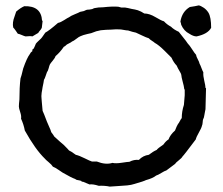

<svg xmlns="http://www.w3.org/2000/svg" viewBox="-20 -690 827 712"><path d="M652 -598Q652 -599 651 -603.5Q650 -608 649 -610Q655 -647 684 -664Q691 -665 702.5 -667Q714 -669 717 -670Q724 -669 736 -661Q746 -654 753 -643Q763 -626 763 -587Q751 -564 709 -555Q697 -555 682 -565Q662 -575 652 -598ZM136 -613Q138 -615 138 -612Q137 -608 136.5 -599.5Q136 -591 135 -587Q133 -582 128 -576.5Q123 -571 122 -568Q101 -556 100 -555Q94 -557 75 -555Q70 -556 61 -560Q52 -564 46 -565Q44 -568 38.5 -576Q33 -584 29 -588Q25 -606 34 -629L40 -647Q56 -661 70 -667Q133 -669 136 -613ZM100 -506 105 -510Q107 -513 109.5 -519.5Q112 -526 113 -528Q116 -532 122.5 -538Q129 -544 132 -547Q135 -550 140 -557.5Q145 -565 148 -569Q163 -577 195 -605Q205 -607 218 -615.5Q231 -624 236 -626Q242 -631 257 -637Q272 -643 277 -646Q278 -646 291 -649Q293 -650 297.5 -652Q302 -654 304 -654Q306 -654 311.5 -654.5Q317 -655 320 -656Q322 -656 325.5 -658Q329 -660 331 -660Q344 -663 362 -663Q399 -667 419 -665Q421 -665 424.5 -663.5Q428 -662 430 -662H444Q452 -661 468 -657Q481 -655 491 -652Q503 -648 515 -640Q534 -640 556.5 -626.5Q579 -613 588 -611Q599 -599 614 -591Q625 -580 643 -572Q648 -565 659.5 -551Q671 -537 676 -529Q683 -522 692.5 -507Q702 -492 707 -487Q708 -480 713.5 -470Q719 -460 720 -454Q723 -449 727 -438Q731 -427 734 -422Q733 -409 737.5 -390.5Q742 -372 742 -364Q744 -364 744 -362Q742 -296 742 -285Q741 -280 740 -275Q739 -270 738 -264Q737 -258 736 -254Q736 -253 734.5 -250.5Q733 -248 733 -247Q732 -244 731.5 -236Q731 -228 729 -224Q727 -215 717.5 -198.5Q708 -182 706 -173Q661 -113 657 -110Q654 -104 643 -95.5Q632 -87 629 -82L597 -58Q590 -56 578 -48.5Q566 -41 559 -39Q547 -29 521 -22Q514 -18 479 -8Q467 -4 452 -2.5Q437 -1 417 0Q397 1 387 2Q369 -2 346 -1Q324 -8 312 -6Q308 -8 300 -11Q292 -14 288 -16H283L282 -19Q276 -21 264 -23Q262 -24 260 -25.5Q258 -27 257 -27Q247 -30 212 -50Q209 -52 196.5 -60.5Q184 -69 176 -72Q172 -79 160.5 -88.5Q149 -98 146 -102Q111 -136 72 -206Q68 -228 58 -250Q60 -259 55 -274Q50 -289 50 -295Q50 -303 52 -321Q52 -366 56 -399Q59 -406 66 -436Q80 -476 91 -490L94 -495Q95 -496 97 -498L99 -499Q100 -500 100 -502.5Q100 -505 100 -506ZM663 -359V-362Q662 -371 657.5 -387Q653 -403 652 -414Q650 -416 651 -417Q637 -441 635 -447Q624 -458 616 -476Q613 -479 591 -501Q569 -523 554 -531Q551 -534 543 -539Q535 -544 532 -548Q522 -551 506.5 -558.5Q491 -566 484 -569Q473 -571 455 -577Q449 -577 439 -579Q429 -581 424 -581Q413 -582 389 -580Q385 -580 373.5 -579.5Q362 -579 356 -578Q353 -578 346 -576Q339 -574 337 -574L318 -567Q313 -566 304.5 -564Q296 -562 289.5 -560Q283 -558 279 -556Q273 -554 263 -546Q253 -538 247 -536Q244 -533 236.5 -529.5Q229 -526 228 -525Q220 -517 217 -517Q202 -495 186 -482Q184 -475 175.5 -465Q167 -455 165 -451Q163 -447 160.5 -437Q158 -427 154 -422Q153 -420 149.5 -409Q146 -398 143 -394Q142 -385 138 -367Q138 -364 136 -354.5Q134 -345 134 -340Q133 -335 134 -325Q135 -315 135 -312L138 -279Q142 -271 154 -239Q156 -233 162 -220.5Q168 -208 170 -200Q180 -187 181 -184Q207 -160 216 -153Q235 -134 236 -132Q242 -130 261 -116Q274 -113 294 -103Q314 -93 321 -91H339Q372 -78 397 -86Q409 -83 431.5 -86.5Q454 -90 460 -90Q477 -99 495 -97Q510 -113 532 -116Q547 -128 561 -134Q565 -140 586 -154Q595 -167 605 -173Q611 -190 629 -206Q636 -224 640 -230Q643 -233 647 -241Q651 -249 654 -252Q654 -277 662 -301Q662 -303 665 -337V-358Q665 -359 663 -359Z"/></svg>

Font: FuturaRenner
Style: Regular
Weight: 400
Designer: Bastien Sozeau
Foundry: NBR — Bastien Sozeau
Version: Version 2.001;PS 002.001;hotconv 1.0.88;makeotf.lib2.5.64775